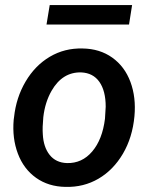

<svg xmlns="http://www.w3.org/2000/svg" viewBox="-20 -730 597 760"><path d="M35.6 -266.1Q43.9 -343.8 81.3 -407.2Q118.7 -470.7 177.2 -505.4Q235.8 -540 307.1 -538.1Q375 -537.1 424.3 -502Q473.6 -466.8 496.3 -405.8Q519 -344.7 512.2 -270Q504.4 -186 466.6 -121.6Q428.7 -57.1 369.9 -22.7Q311 11.7 239.3 9.8Q171.9 8.8 122.8 -26.1Q73.7 -61 50.8 -121.8Q27.8 -182.6 34.2 -255.9ZM149.4 -199.2Q151.9 -147.9 176.5 -116.9Q201.2 -85.9 245.1 -84.5Q304.7 -83 345 -130.4Q385.3 -177.7 395.5 -259.8L398.4 -307.6Q398.4 -370.1 373.5 -405.8Q348.6 -441.4 301.3 -443.4Q227.1 -445.3 184.1 -370.6Q158.2 -325.2 151.4 -266.1Q147.5 -225.1 149.4 -199.2ZM490.7 -632.8H164.1L176.8 -710H502.9Z"/></svg>

Font: Roboto Medium
Style: Italic
Weight: 500
Italic angle: -12°
Designer: Google
Version: Version 2.134; 2016